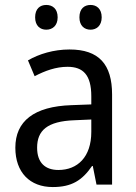

<svg xmlns="http://www.w3.org/2000/svg" viewBox="-20 -746 548 776"><path d="M122 -676C122 -642 142 -626 167 -626C192 -626 213 -642 213 -676C213 -711 192 -726 167 -726C142 -726 122 -711 122 -676ZM301 -676C301 -642 321 -626 346 -626C370 -626 391 -642 391 -676C391 -711 370 -726 346 -726C321 -726 301 -711 301 -676ZM261 -546C197 -546 138 -528 93 -502L120 -438C162 -460 206 -476 253 -476C316 -476 349 -443 349 -357V-324L269 -321C117 -316 42 -256 42 -149C42 -49 101 10 193 10C270 10 312 -17 352 -75H355L370 0H433V-364C433 -486 380 -546 261 -546ZM281 -260 349 -263V-213C349 -111 293 -59 216 -59C164 -59 130 -87 130 -149C130 -218 170 -256 281 -260Z"/></svg>

Font: Noto Sans Lao Looped SemiCondensed
Style: Regular
Weight: 400
Width: 4
Designer: Mark Frömberg, Ben Mitchell
Foundry: The Fontpad Ltd
Version: Version 1.002